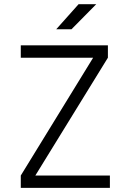

<svg xmlns="http://www.w3.org/2000/svg" viewBox="-20 -914 626 934"><path d="M81.1 0V-60.1L433.1 -633.3H81.1V-693.4H504.9V-633.3L151.9 -60.1H514.6V0ZM253.4 -771.5 362.3 -893.6H448.2L327.6 -771.5Z"/></svg>

Font: CaskaydiaMono NF Light
Style: Regular
Weight: 300
Designer: Aaron Bell
Foundry: Saja Typeworks
Version: Version 2111.001; ttfautohint (v1.8.4);Nerd Fonts 3.1.1